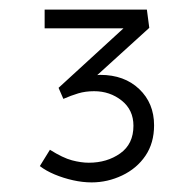

<svg xmlns="http://www.w3.org/2000/svg" viewBox="-20 -792 382 400"><path d="M171 -412Q152 -412 132 -416.5Q112 -421 94 -428.5Q76 -436 63 -446L84 -480Q111 -463 130 -458Q149 -453 165 -453Q203 -453 230.5 -472.5Q258 -492 258 -530Q258 -563 233.5 -582.5Q209 -602 176 -602Q158 -602 143 -597.5Q128 -593 112 -586L102 -609L246 -741V-733H73V-772H286L291 -734L171 -625L142 -617Q156 -627 168 -631.5Q180 -636 189 -636Q239 -636 270 -606.5Q301 -577 301 -531Q301 -494 283 -467.5Q265 -441 234.5 -426.5Q204 -412 171 -412Z"/></svg>

Font: Lexend Peta ExtraLight
Style: Regular
Weight: 250
Version: Version 1.007